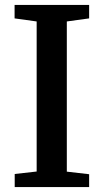

<svg xmlns="http://www.w3.org/2000/svg" viewBox="-20 -763 423 783"><path d="M129.5 -63.5V-675.5L39.5 -688V-743H343.5V-688L252.5 -675.5V-63L343.5 -52.5V0H40V-53.5Z"/></svg>

Font: Merriweather Light 18pt SemiBold
Style: Regular
Weight: 600
Version: Version 2.100